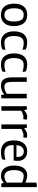

<svg xmlns="http://www.w3.org/2000/svg" viewBox="1500 -2242 750 3789"><g transform="rotate(90 1874.5 -347.0)"><path d="M273.4 8.8Q198.2 8.8 148.9 -23.9Q99.6 -56.6 75.7 -114.7Q51.8 -172.9 51.8 -249Q51.8 -367.7 106.2 -438.5Q160.6 -509.3 273.4 -509.3Q385.7 -509.3 440.2 -438.5Q494.6 -367.7 494.6 -249Q494.6 -172.9 470.7 -114.7Q446.8 -56.6 397.7 -23.9Q348.6 8.8 273.4 8.8ZM273.4 -59.6Q310.1 -59.6 335.2 -73.2Q360.4 -86.9 375.5 -112.3Q391.1 -137.7 397.5 -173.1Q403.8 -208.5 403.8 -250Q403.8 -340.3 375 -390.1Q346.2 -439.9 273.4 -439.9Q236.8 -439.9 212.2 -427.5Q187.5 -415 171.9 -390.6Q156.7 -366.7 149.9 -331.3Q143.1 -295.9 143.1 -250Q143.1 -208.5 149.9 -173.1Q156.7 -137.7 171.9 -112.3Q187.5 -86.9 212.2 -73.2Q236.8 -59.6 273.4 -59.6Z M814 8.8Q773.4 8.8 734.9 -3.9Q696.3 -16.6 666 -46.4Q635.3 -76.7 616.7 -126.5Q598.1 -176.3 598.1 -247.1Q598.1 -296.9 606.7 -336.2Q615.2 -375.5 630.4 -404.8Q645 -434.6 665.5 -454.1Q696.8 -484.4 734.1 -496.8Q771.5 -509.3 811.5 -509.3Q843.8 -509.3 870.1 -505.1Q896.5 -501 915.5 -495.6Q939 -489.7 955.6 -481.9L962.9 -416Q953.6 -419.4 943.1 -422.6Q932.6 -425.8 921.4 -428.2Q902.3 -432.6 877.4 -436.5Q852.5 -440.4 824.7 -440.4Q757.3 -440.4 725.1 -396Q708.5 -372.6 699.5 -335.9Q690.4 -299.3 690.4 -248.5Q690.4 -151.4 725.1 -104Q742.2 -80.6 767.1 -70.1Q792 -59.6 824.7 -59.6Q852.5 -59.6 877.7 -63.2Q902.8 -66.9 921.9 -71.3Q943.8 -76.2 963.4 -83L955.6 -18.1Q939.5 -10.7 916 -4.4Q897.5 1 871.3 4.9Q845.2 8.8 814 8.8Z M1249 8.8Q1208.5 8.8 1169.9 -3.9Q1131.3 -16.6 1101.1 -46.4Q1070.3 -76.7 1051.8 -126.5Q1033.2 -176.3 1033.2 -247.1Q1033.2 -296.9 1041.7 -336.2Q1050.3 -375.5 1065.4 -404.8Q1080.1 -434.6 1100.6 -454.1Q1131.8 -484.4 1169.2 -496.8Q1206.5 -509.3 1246.6 -509.3Q1278.8 -509.3 1305.2 -505.1Q1331.5 -501 1350.6 -495.6Q1374 -489.7 1390.6 -481.9L1397.9 -416Q1388.7 -419.4 1378.2 -422.6Q1367.7 -425.8 1356.4 -428.2Q1337.4 -432.6 1312.5 -436.5Q1287.6 -440.4 1259.8 -440.4Q1192.4 -440.4 1160.2 -396Q1143.6 -372.6 1134.5 -335.9Q1125.5 -299.3 1125.5 -248.5Q1125.5 -151.4 1160.2 -104Q1177.2 -80.6 1202.1 -70.1Q1227.1 -59.6 1259.8 -59.6Q1287.6 -59.6 1312.7 -63.2Q1337.9 -66.9 1356.9 -71.3Q1378.9 -76.2 1398.4 -83L1390.6 -18.1Q1374.5 -10.7 1351.1 -4.4Q1332.5 1 1306.4 4.9Q1280.3 8.8 1249 8.8Z M1669.4 8.8Q1584.5 8.8 1545.2 -45.2Q1505.9 -99.1 1505.9 -213.9V-500.5H1595.7V-217.3Q1595.7 -174.8 1600.6 -144.8Q1605.5 -114.7 1616.2 -96.2Q1637.2 -59.6 1690.4 -59.6Q1721.2 -59.6 1746.8 -66.7Q1772.5 -73.7 1791 -82.5Q1813.5 -93.3 1830.1 -106V-500.5H1920.4V0L1855 5.4L1842.8 -57.6Q1823.2 -38.6 1797.4 -24.4Q1774.9 -11.7 1742.9 -1.5Q1710.9 8.8 1669.4 8.8Z M2074.7 0V-500.5L2137.7 -505.4L2154.8 -447.8Q2183.1 -477.1 2217.8 -493.2Q2252.4 -509.3 2289.6 -509.3Q2299.3 -509.3 2308.6 -507.6Q2317.9 -505.9 2325.2 -503.9Q2332.5 -502 2341.3 -498.5L2330.6 -428.7Q2328.6 -430.2 2323.7 -432.1Q2319.8 -433.1 2312.5 -434.3Q2305.2 -435.5 2293.5 -435.5Q2265.6 -435.5 2242.2 -428.2Q2218.8 -420.9 2201.7 -412.6Q2191.9 -407.7 2182.6 -402.1Q2173.3 -396.5 2165 -390.1V0Z M2434.1 0V-500.5L2497.1 -505.4L2514.2 -447.8Q2542.5 -477.1 2577.1 -493.2Q2611.8 -509.3 2648.9 -509.3Q2658.7 -509.3 2668 -507.6Q2677.2 -505.9 2684.6 -503.9Q2691.9 -502 2700.7 -498.5L2689.9 -428.7Q2688 -430.2 2683.1 -432.1Q2679.2 -433.1 2671.9 -434.3Q2664.6 -435.5 2652.8 -435.5Q2625 -435.5 2601.6 -428.2Q2578.1 -420.9 2561 -412.6Q2551.3 -407.7 2542 -402.1Q2532.7 -396.5 2524.4 -390.1V0Z M3124.5 -14.6Q3107.4 -8.3 3085.4 -2.9Q3066.9 1.5 3042 5.1Q3017.1 8.8 2987.3 8.8Q2750 8.8 2750 -244.6Q2750 -315.4 2766.6 -364.5Q2783.2 -413.6 2812.5 -445.8Q2841.8 -478 2881.8 -493.7Q2921.9 -509.3 2968.3 -509.3Q3028.8 -509.3 3069.8 -484.9Q3110.8 -460.4 3132.1 -420.7Q3153.3 -380.9 3154.3 -335.4Q3154.3 -322.3 3153.1 -302.5Q3151.9 -282.7 3150.1 -265.4Q3148.4 -248 3146.5 -242.2H2843.3V-224.6Q2843.3 -161.6 2862.3 -125.5Q2881.3 -89.4 2915.3 -74.5Q2949.2 -59.6 2993.7 -59.6Q3021.5 -59.6 3046.6 -62.7Q3071.8 -65.9 3091.3 -69.8Q3114.3 -74.2 3133.8 -80.1ZM2970.2 -442.4Q2947.3 -442.4 2926 -435.3Q2904.8 -428.2 2887.7 -411.6Q2870.6 -395 2859.1 -367.9Q2847.7 -340.8 2844.7 -296.9H3075.7Q3075.7 -306.2 3076.2 -309.1Q3076.7 -311.5 3076.7 -316.9V-324.2Q3074.7 -386.2 3044.9 -414.3Q3015.1 -442.4 2970.2 -442.4Z M3444.8 8.8Q3408.7 8.8 3373 -4.4Q3337.4 -17.6 3309.6 -47.9Q3281.2 -78.1 3263.9 -127.2Q3246.6 -176.3 3246.6 -247.6Q3246.6 -340.3 3272.7 -397.9Q3298.8 -455.6 3342.3 -482.4Q3385.7 -509.3 3438.5 -509.3Q3469.7 -509.3 3496.1 -503.2Q3522.5 -497.1 3542 -490.2Q3564.9 -481.9 3583.5 -471.7V-692.4L3672.9 -701.7V0L3603 3.9L3587.4 -49.8Q3572.8 -33.2 3552.2 -20.5Q3534.7 -9.3 3508.1 -0.2Q3481.4 8.8 3444.8 8.8ZM3459 -59.6Q3486.3 -59.6 3509 -66.9Q3531.7 -74.2 3548.3 -83Q3568.8 -93.8 3583.5 -106.9V-406.7Q3565.9 -415.5 3544.9 -423.3Q3526.9 -429.7 3503.4 -434.8Q3480 -439.9 3452.6 -439.9Q3394 -439.9 3365.2 -389.2Q3336.4 -338.4 3336.4 -245.6Q3336.4 -194.8 3346.4 -159.4Q3356.4 -124 3373 -102.1Q3390.1 -79.6 3412.1 -69.6Q3434.1 -59.6 3459 -59.6Z"/></g></svg>

Font: Mako
Style: Regular
Weight: 400
Designer: vernon adams
Foundry: vernon adams
Version: Version 1.100; ttfautohint (v1.8.4.7-5d5b);gftools[0.9.33]